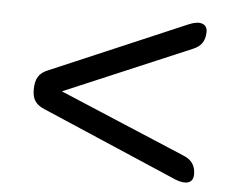

<svg xmlns="http://www.w3.org/2000/svg" viewBox="-42 -530 705 579"><g transform="rotate(5 311.0 -240.5)"><path d="M96 -182 508 -5C540 8 563 2 563 -25C563 -52 551 -69 526 -79L144 -240L526 -402C551 -412 563 -429 563 -457C563 -481 541 -489 508 -475L96 -299C71 -289 59 -272 59 -238C59 -212 67 -194 96 -182Z"/></g></svg>

Font: 寒蝉半圆体
Style: Regular
Weight: 400
Designer: Yoshimichi Ohira & Warren
Foundry: ChillType
Version: Version 1.800;Glyphs 3.1.1 (3135)